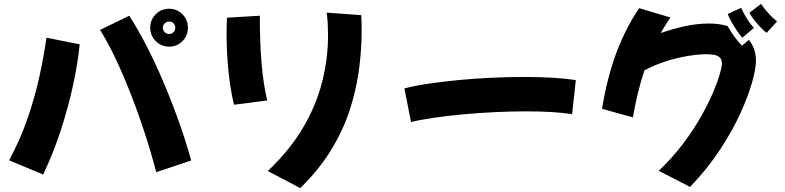

<svg xmlns="http://www.w3.org/2000/svg" viewBox="-20 -879 4040 988"><path d="M850 -639Q810 -639 781.5 -667.5Q753 -696 753 -736Q753 -777 781.5 -805.5Q810 -834 850 -834Q891 -834 919 -805.5Q947 -777 947 -736Q947 -696 919 -667.5Q891 -639 850 -639ZM784 7Q756 -100 721 -206Q686 -312 647.5 -409Q609 -506 570 -587Q531 -668 495 -725L645 -798Q687 -734 731.5 -648Q776 -562 818.5 -462.5Q861 -363 898.5 -258.5Q936 -154 964 -53ZM850 -704Q864 -704 873 -713.5Q882 -723 882 -736Q882 -750 873 -759Q864 -768 850 -768Q837 -768 827.5 -759Q818 -750 818 -736Q818 -723 827.5 -713.5Q837 -704 850 -704ZM202 19 27 -54Q85 -162 122.5 -271.5Q160 -381 183 -486Q206 -591 219 -685L390 -651Q381 -558 357 -445.5Q333 -333 294.5 -213.5Q256 -94 202 19Z M1525 89 1358 1Q1472 -107 1540 -223Q1608 -339 1638 -458.5Q1668 -578 1668 -695Q1668 -725 1666.5 -755Q1665 -785 1661 -814L1839 -801Q1840 -782 1840.5 -762.5Q1841 -743 1841 -723Q1841 -620 1826.5 -515Q1812 -410 1777.5 -306.5Q1743 -203 1681.5 -103.5Q1620 -4 1525 89ZM1184 -340Q1165 -420 1155.5 -514Q1146 -608 1146 -705Q1146 -726 1146.5 -747Q1147 -768 1148 -788L1317 -798Q1317 -662 1326 -553.5Q1335 -445 1355 -362Z M2095 -251 2061 -424Q2114 -438 2185.5 -448.5Q2257 -459 2340 -467Q2423 -475 2509.5 -479Q2596 -483 2678 -483Q2755 -483 2823 -479Q2891 -475 2943 -467L2924 -291Q2879 -299 2818.5 -302.5Q2758 -306 2688 -306Q2610 -306 2526.5 -302Q2443 -298 2362.5 -290.5Q2282 -283 2213 -273Q2144 -263 2095 -251Z M3925 -710Q3915 -717 3896.5 -735.5Q3878 -754 3861 -776Q3844 -798 3836 -813L3896 -859Q3910 -838 3933 -812Q3956 -786 3979 -769ZM3800 -685Q3791 -694 3775 -717Q3759 -740 3744.5 -765.5Q3730 -791 3725 -807L3794 -839Q3803 -817 3821.5 -786.5Q3840 -756 3860 -736ZM3078 -319Q3104 -479 3151 -605.5Q3198 -732 3269 -837L3430 -789Q3403 -750 3380 -709Q3444 -731 3506 -744.5Q3568 -758 3629 -758Q3679 -758 3724 -745Q3740 -717 3759 -690.5Q3778 -664 3798 -644L3834 -674Q3851 -653 3860.5 -625.5Q3870 -598 3870 -565Q3870 -528 3851 -458.5Q3832 -389 3791.5 -299.5Q3751 -210 3686.5 -111Q3622 -12 3531 83L3370 0Q3441 -68 3495 -139.5Q3549 -211 3587 -278.5Q3625 -346 3649 -402.5Q3673 -459 3684 -498Q3695 -537 3695 -550Q3695 -573 3683.5 -583.5Q3672 -594 3653.5 -597Q3635 -600 3614 -600Q3574 -600 3519.5 -591Q3465 -582 3406.5 -563.5Q3348 -545 3296 -517Q3278 -462 3263 -402Q3248 -342 3237 -275Z"/></svg>

Font: Mochiy Pop One
Style: Regular
Weight: 400
Designer: FONTDASU
Foundry: FONTDASU / Google Inc. / Adobe
Version: Version 2.000